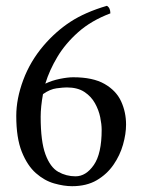

<svg xmlns="http://www.w3.org/2000/svg" viewBox="-20 -631 490 661"><path d="M136 -343Q159 -354 186 -359.5Q213 -365 232 -365Q300 -365 340 -342Q380 -319 397 -282Q414 -245 414 -202Q414 -170 403.5 -133Q393 -96 370.5 -63.5Q348 -31 313 -10.5Q278 10 228 10Q200 10 166.5 0.5Q133 -9 103.5 -35Q74 -61 55 -108.5Q36 -156 36 -232Q36 -291 60 -355.5Q84 -420 130 -474Q172 -523 222.5 -556Q273 -589 348 -611Q360 -604 360 -585Q294 -560 249.5 -520.5Q205 -481 177.5 -435Q150 -389 136 -343ZM128 -307Q124 -285 122 -265.5Q120 -246 120 -229Q120 -144 136.5 -99.5Q153 -55 180.5 -39.5Q208 -24 240 -24Q276 -24 303 -63Q330 -102 330 -184Q330 -203 325 -227.5Q320 -252 307 -275.5Q294 -299 270.5 -314.5Q247 -330 210 -330Q198 -330 175 -327Q152 -324 128 -307Z"/></svg>

Font: Pochaevsk
Style: Regular
Weight: 400
Version: Version 1.210; ttfautohint (v1.8.4.7-5d5b)